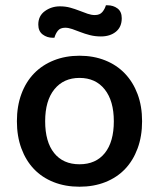

<svg xmlns="http://www.w3.org/2000/svg" viewBox="-20 -693 602 727"><path d="M518 -234Q518 -177 501 -131Q484 -85 453.5 -53Q423 -21 379 -3.5Q335 14 281 14Q227 14 183 -3.5Q139 -21 108.5 -53Q78 -85 61 -131Q44 -177 44 -234Q44 -291 61 -337Q78 -383 109 -415Q140 -447 184 -464.5Q228 -482 281 -482Q334 -482 378 -464.5Q422 -447 453 -414.5Q484 -382 501 -336.5Q518 -291 518 -234ZM281 -398Q221 -398 186 -355Q151 -312 151 -234Q151 -156 185 -113.5Q219 -71 281 -71Q343 -71 377 -113.5Q411 -156 411 -234Q411 -311 376.5 -354.5Q342 -398 281 -398ZM207 -669Q228 -669 246 -664Q264 -659 280.5 -652.5Q297 -646 311.5 -641Q326 -636 339 -636Q358 -636 367.5 -647.5Q377 -659 381 -673H387Q409 -673 425 -661Q441 -649 441 -624Q441 -591 419 -573Q397 -555 362 -555Q340 -555 320.5 -560Q301 -565 284.5 -571.5Q268 -578 253.5 -583Q239 -588 227 -588Q208 -588 199 -576.5Q190 -565 186 -550H180Q158 -550 141.5 -562.5Q125 -575 125 -600Q125 -633 150 -651Q175 -669 207 -669Z"/></svg>

Font: Baloo Tammudu 2 Medium
Style: Regular
Weight: 500
Designer: Maithili Shingre, Omkar Shende and Ek Type
Foundry: Ek Type
Version: Version 1.640;hotconv 1.0.111;makeotfexe 2.5.65597; ttfautoh